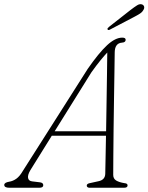

<svg xmlns="http://www.w3.org/2000/svg" viewBox="-48 -883 698 903"><path d="M95 -83Q81.5 -60.5 84 -46.2Q86.5 -32 103 -30L140 -25.5Q155.5 -23.5 155.5 -12Q155.5 0 137 0H-4.5Q-28 0 -28 -13.5Q-28 -24.5 -4.5 -28.5Q12.5 -31 28.5 -42.2Q44.5 -53.5 59 -78.5L364.5 -559Q417 -634.5 455.5 -670.2Q494 -706 527 -706Q543 -706 543 -696Q543 -683.5 526 -682.5Q492 -680 491.5 -636.5Q491 -602 490.2 -543.5Q489.5 -485 488.2 -415.2Q487 -345.5 486.2 -276Q485.5 -206.5 485 -149.2Q484.5 -92 484.5 -60.5Q484.5 -42.5 498.5 -34Q512.5 -25.5 538 -21.5Q552 -20.5 552 -11Q552 0 535.5 0H372.5Q368 0 364 -2.5Q360 -5 360 -10Q360 -18 371.5 -21L414.5 -30.5Q445.5 -36.5 447 -64.5Q447.5 -91.5 448.5 -139Q449.5 -186.5 450.5 -244.5H195.5ZM382 -543 209 -265.5H451Q452 -332 453.2 -402.2Q454.5 -472.5 455.2 -534Q456 -595.5 456.5 -636Q444.5 -623.5 425 -599.8Q405.5 -576 382 -543ZM564.5 -835Q584 -850 596.8 -858Q609.5 -866 620.5 -862Q628.5 -858.5 630 -851Q631.5 -843.5 626 -835.5Q621 -826 609.8 -818.8Q598.5 -811.5 584 -804L468.5 -743.5Q461 -739.5 458 -744.5Q456 -747 458.5 -750.2Q461 -753.5 464.5 -756.5Z"/></svg>

Font: Fraunces 9pt Soft Thin
Style: Italic
Weight: 100
Italic angle: -16°
Version: Version 1.000;[b76b70a41]